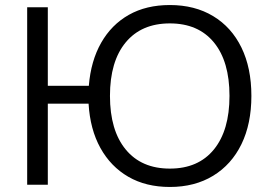

<svg xmlns="http://www.w3.org/2000/svg" viewBox="-20 -734 1081 763"><path d="M655 9Q560 9 490 -31.5Q420 -72 379 -146Q338 -220 332 -322H170V0H88V-705H170V-393H333Q341 -492 382 -564Q423 -636 492 -675Q561 -714 655 -714Q754 -714 827 -670Q900 -626 939.5 -545Q979 -464 979 -353Q979 -242 939.5 -161Q900 -80 827 -35.5Q754 9 655 9ZM655 -64Q768 -64 830 -140Q892 -216 892 -353Q892 -490 830 -565.5Q768 -641 655 -641Q542 -641 479.5 -565.5Q417 -490 417 -353Q417 -216 479.5 -140Q542 -64 655 -64Z"/></svg>

Font: Winston
Style: Regular
Weight: 400
Designer: Original fonts by Vernon Adams / Changes by Cristiano Sobral
Foundry: Original fonts by Vernon Adams / Changes by Cristiano Sobral
Version: Version 2.503;July 17, 2020;FontCreator 13.0.0.2655 64-bit